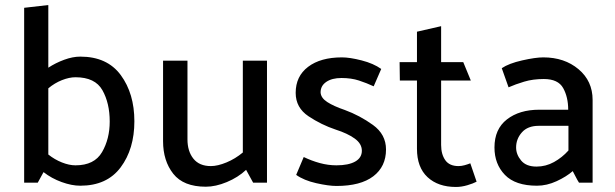

<svg xmlns="http://www.w3.org/2000/svg" viewBox="-20 -726 2443 763"><path d="M76 0V-695L172 -706V-457Q201 -476 235 -488.5Q269 -501 299 -501Q406 -501 460 -427.5Q514 -354 514 -244Q514 -134 459.5 -61Q405 12 299 12Q265 12 225 -2.5Q185 -17 153 -42L130 0ZM172 -112Q197 -92 226 -80.5Q255 -69 280 -69Q355 -69 385.5 -121.5Q416 -174 416 -243Q416 -316 387 -367.5Q358 -419 280 -419Q255 -419 226 -407.5Q197 -396 172 -375Z M958 -51Q926 -21 881.5 -2.5Q837 16 798 16Q709 16 668.5 -35.5Q628 -87 628 -165V-485H725V-172Q725 -125 748.5 -95.5Q772 -66 818 -66Q845 -66 880 -80.5Q915 -95 945 -120V-485H1041V0H986Z M1465 -383Q1437 -396 1406.5 -406Q1376 -416 1337 -416Q1299 -416 1276.5 -400.5Q1254 -385 1254 -359Q1255 -337 1280.5 -320.5Q1306 -304 1350 -289Q1410 -267 1462 -229.5Q1514 -192 1514 -132Q1514 -64 1463.5 -25.5Q1413 13 1317 13Q1286 13 1237 2Q1188 -9 1157 -31L1187 -102Q1218 -87 1251 -78Q1284 -69 1317 -69Q1365 -69 1391.5 -84Q1418 -99 1418 -127Q1418 -155 1389.5 -175.5Q1361 -196 1314 -211Q1257 -230 1206 -264Q1155 -298 1155 -357Q1155 -423 1204.5 -460.5Q1254 -498 1339 -498Q1370 -498 1417 -486Q1464 -474 1495 -452Z M1874 -4Q1861 3 1837.5 10Q1814 17 1792 17Q1721 17 1679 -22Q1637 -61 1637 -135V-406H1569L1568 -479H1637V-600L1733 -622V-479H1821L1851 -406H1733V-150Q1733 -113 1749.5 -89.5Q1766 -66 1802 -66Q1814 -66 1826.5 -69.5Q1839 -73 1849 -77Z M2031 -140Q2031 -112 2051 -88Q2071 -64 2112 -64Q2149 -64 2181.5 -82Q2214 -100 2239 -128V-226H2121Q2077 -226 2054 -200Q2031 -174 2031 -140ZM1974 -455Q2002 -474 2055 -486Q2108 -498 2139 -498Q2223 -498 2279 -451Q2335 -404 2335 -329V0H2281Q2274 -11 2268 -23Q2262 -35 2256 -46Q2231 -24 2192 -6Q2153 12 2114 12Q2028 12 1986.5 -31Q1945 -74 1945 -140Q1945 -213 1994.5 -251.5Q2044 -290 2123 -290H2238Q2238 -340 2218 -376Q2198 -412 2141 -412Q2098 -412 2063 -401.5Q2028 -391 2001 -379Z"/></svg>

Font: Palanquin Medium
Style: Regular
Weight: 500
Designer: Pria Ravichandran
Version: Version 1.0.4